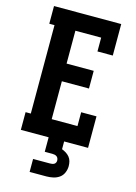

<svg xmlns="http://www.w3.org/2000/svg" viewBox="-140 -808 779 1101"><g transform="rotate(15 250.0 -257.5)"><path d="M39 0V-105H70V-630H39V-735H438V-548H347V-630H194V-435H355V-330H194V-105H347V-187H438V0ZM150 220V143H250Q256 143 262.5 142Q269 141 274.5 138Q280 135 283 129Q286 123 286 117Q286 110 283.5 103.5Q281 97 275.5 93Q270 89 263.5 87.5Q257 86 250 86H204V0H296V46Q309 51 321 58.5Q333 66 342 77Q351 88 354.5 102Q358 116 358 130Q358 150 350 169Q342 188 326 199.5Q310 211 290 215.5Q270 220 250 220Z"/></g></svg>

Font: Iosevka Curly Slab Extrabold
Style: Regular
Weight: 800
Monospace: yes
Designer: Belleve Invis
Foundry: Belleve Invis
Version: Version 22.1.2; ttfautohint (v1.8.4)